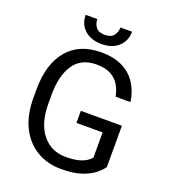

<svg xmlns="http://www.w3.org/2000/svg" viewBox="-160 -1012 1001 1136"><g transform="rotate(20 340.5 -443.5)"><path d="M607.9 -354V-93.8Q594.7 -74.2 565.9 -50Q537.1 -25.9 486.6 -8.1Q436 9.8 356.4 9.8Q270 9.8 202.9 -30.3Q135.7 -70.3 97.7 -146Q59.6 -221.7 59.6 -328.1V-383.3Q59.6 -542.5 133.8 -631.6Q208 -720.7 345.7 -720.7Q427.2 -720.7 482.2 -692.6Q537.1 -664.6 568.1 -615.2Q599.1 -565.9 607.9 -502.9H513.7Q507.3 -541.5 488.5 -573.2Q469.7 -605 435.1 -624.3Q400.4 -643.6 345.7 -643.6Q247.1 -643.6 200.7 -573.7Q154.3 -503.9 154.3 -384.3V-328.1Q154.3 -205.1 210 -136Q265.6 -66.9 356.9 -66.9Q407.2 -66.9 438.5 -75.4Q469.7 -84 487.3 -95.9Q504.9 -107.9 514.2 -118.7V-277.8H349.6V-354ZM400.9 -897.5H474.1Q474.1 -839.8 435.1 -803.5Q396 -767.1 328.6 -767.1Q260.7 -767.1 221.4 -803.5Q182.1 -839.8 182.1 -897.5H255.4Q255.4 -868.7 272 -846.7Q288.6 -824.7 328.6 -824.7Q367.7 -824.7 384.3 -846.7Q400.9 -868.7 400.9 -897.5Z"/></g></svg>

Font: Vazirmatn RD UI
Style: Regular
Weight: 400
Designer: Saber Rastikerdar
Foundry: Saber Rastikerdar
Version: Version 33.003